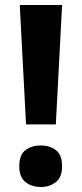

<svg xmlns="http://www.w3.org/2000/svg" viewBox="-20 -734 326 767"><path d="M203 -237H84L59 -714H228ZM57 -70Q57 -116 82 -134.5Q107 -153 143 -153Q178 -153 203 -134.5Q228 -116 228 -70Q228 -26 203 -6.5Q178 13 143 13Q107 13 82 -6.5Q57 -26 57 -70Z"/></svg>

Font: Noto IKEA Arabic
Style: Bold
Weight: 700
Designer: Monotype Design Team
Foundry: Monotype Imaging Inc.
Version: Version 1.200